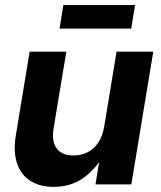

<svg xmlns="http://www.w3.org/2000/svg" viewBox="-20 -726 634 756"><path d="M191.4 9.8Q136.2 9.8 99.1 -14.2Q62 -38.1 46.9 -83.7Q31.7 -129.4 42.5 -193.8L96.7 -522.5H241.2L190.9 -220.2Q182.6 -168.9 203.4 -141.4Q224.1 -113.8 269.5 -113.8Q299.3 -113.8 324.5 -126.2Q349.6 -138.7 366.9 -164.6Q384.3 -190.4 390.6 -229.5L439 -522.5H583.5L497.1 0H356L377.9 -134.8H398.9Q363.8 -66.4 312.5 -28.3Q261.2 9.8 191.4 9.8ZM511.7 -706.1 496.6 -613.3H214.4L229.5 -706.1Z"/></svg>

Font: Inter 28pt
Style: Bold Italic
Weight: 700
Italic angle: -9.3988°
Designer: Rasmus Andersson
Foundry: rsms
Version: Version 4.001;git-66647c0bb